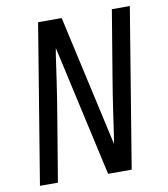

<svg xmlns="http://www.w3.org/2000/svg" viewBox="-82 -805 765 874"><g transform="rotate(-10 300.0 -367.5)"><path d="M32 0 153 -735H262L397 -130Q399 -138 400 -147Q401 -156 403 -165L419 -276Q425 -317 431.5 -358.5Q438 -400 445 -441L494 -735H577L456 0H347L219 -574L212 -605Q210 -597 209 -588Q208 -579 206 -570L190 -459Q184 -418 177.5 -376.5Q171 -335 164 -294L115 0Z"/></g></svg>

Font: Iosevka SS04 Extended Oblique
Style: Regular
Weight: 400
Width: 7
Italic angle: -9°
Monospace: yes
Designer: Belleve Invis
Foundry: Belleve Invis
Version: Version 19.0.0; ttfautohint (v1.8.4)